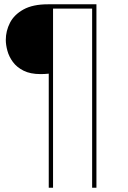

<svg xmlns="http://www.w3.org/2000/svg" viewBox="-20 -762 597 894"><path d="M207 -419Q197 -418 187.5 -417.5Q178 -417 169 -417Q121 -417 89.5 -433Q58 -449 40 -473.5Q22 -498 14.5 -525.5Q7 -553 7 -576Q7 -618 26.5 -656Q46 -694 89.5 -718Q133 -742 203 -742H429V112H409V-722H227V112H207Z"/></svg>

Font: Alexandria Thin
Style: Regular
Weight: 250
Designer: Mohamed Gaber
Foundry: Kief Type Foundry
Version: Version 5.100